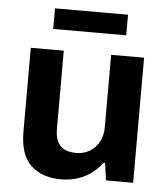

<svg xmlns="http://www.w3.org/2000/svg" viewBox="-52 -747 704 805"><g transform="rotate(5 300.5 -344.0)"><path d="M234.2 12Q154.3 12 107.3 -31.8Q60.3 -75.6 60.3 -174.3V-526.4H199.1V-196.7Q199.1 -171.3 205.2 -153.8Q211.2 -136.3 222.7 -125.1Q234.3 -113.9 251.2 -108.8Q268.1 -103.7 288.8 -103.7Q320 -103.7 344.8 -118.7Q369.6 -133.7 384 -160.2Q398.4 -186.6 398.4 -219.6V-526.4H537.1V0H422.7L412.7 -72.2H405.7Q387.4 -47.1 361.8 -28Q336.3 -9 304 1.5Q271.7 12 234.2 12ZM147 -613.3V-700H454.4V-613.3Z"/></g></svg>

Font: Archivo SemiBold
Style: Regular
Weight: 600
Designer: Hector Gatti
Foundry: Omnibus-Type
Version: Version 2.001